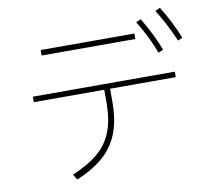

<svg xmlns="http://www.w3.org/2000/svg" viewBox="-90 -943 1181 1068"><g transform="rotate(-10 500.0 -409.5)"><path d="M880 -840Q907 -797 932.5 -746.5Q958 -696 974 -655L948 -643Q901 -751 852 -827ZM829 -595Q814 -638 789 -688.5Q764 -739 736 -784L764 -796Q825 -693 857 -608ZM186 -724H715V-693H186ZM98 -445V-476H900V-445H529V-374Q529 -268 501 -195.5Q473 -123 415.5 -71.5Q358 -20 262 21L243 -10Q335 -49 390 -96Q445 -143 470.5 -210Q496 -277 496 -375V-445Z"/></g></svg>

Font: IBM Plex Sans JP ExtraLight
Style: Regular
Weight: 200
Designer: Mike Abbink; Paul van der Laan; Pieter van Rosmalen; Wujin Sim; Yejin Wi; Jinhee Kim; Boomi Park; Yona Kim; Kichan Ma
Foundry: Sandoll Inc.
Version: Version 1.001